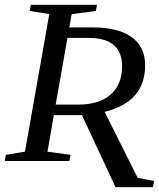

<svg xmlns="http://www.w3.org/2000/svg" viewBox="-26 -675 666 805"><path d="M485.8 -397.9Q485.8 -516.1 345.2 -516.1H256.8L207.5 -236.3H301.3Q388.7 -236.3 437.3 -278.1Q485.8 -319.8 485.8 -397.9ZM363.3 -560.1Q469.7 -560.1 526.1 -519.3Q582.5 -478.5 582.5 -401.4Q582.5 -247.6 412.6 -206.1L551.3 70.8L620.1 84L615.2 109.9H458.5L317.4 -192.4H199.7L172.9 -39.1L269.5 -25.9L265.1 0H-5.9L-1.5 -25.9L78.6 -39.1L180.7 -616.2L98.6 -628.9L103 -654.8H380.4L376 -628.9L274.4 -615.7L264.6 -560.1Z"/></svg>

Font: Liberation Serif
Style: Italic
Weight: 400
Italic angle: -16.333°
Designer: Steve Matteson
Foundry: Ascender Corporation
Version: Version 2.1.5